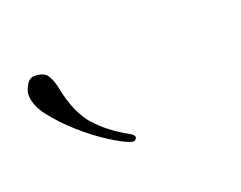

<svg xmlns="http://www.w3.org/2000/svg" viewBox="-39 -484 303 241"><g transform="rotate(-20 112.0 -364.0)"><path d="M4 -404Q4 -409 8 -416.5Q12 -424 19 -424Q32 -424 36.5 -416.5Q41 -409 43 -398Q50 -364 65.5 -346.5Q81 -329 106 -315Q114 -311 112 -307Q110 -303 104 -305Q95 -308 78.5 -318.5Q62 -329 45 -344Q28 -359 16 -374.5Q4 -390 4 -404Z"/></g></svg>

Font: Kapakana
Style: Regular
Weight: 400
Designer: Kousuke Nagai
Version: Version 1.002